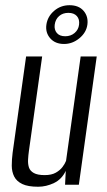

<svg xmlns="http://www.w3.org/2000/svg" viewBox="-20 -713 412 741"><path d="M127.1 7.7Q87.7 7.7 65.7 -2.9Q43.8 -13.6 34.7 -31.8Q25.5 -50.1 25.4 -73.6Q25.4 -97 28.7 -123.3L80.7 -495H142.7L91.7 -131.4Q89.2 -113.7 88.3 -97Q87.4 -80.2 91.7 -66.8Q96.1 -53.3 110.5 -45.3Q124.9 -37.2 152.4 -37.2Q178.9 -37.2 195.4 -46.6Q211.9 -56 221.3 -68.6Q230.7 -81.2 234.9 -92.2L291.3 -495H353.3L284.3 0H231.1L233.8 -53.6Q218.6 -21.2 188.5 -6.7Q158.3 7.7 127.1 7.7ZM227.2 -543.3Q192.9 -543.3 173.8 -565.2Q154.7 -587.2 159 -617.5Q163.3 -649 188.7 -671Q214 -692.9 248.3 -692.9Q284.2 -692.9 302.9 -670.8Q321.5 -648.8 317.2 -617.5Q312.9 -587.2 286.2 -565.2Q259.5 -543.3 227.2 -543.3ZM231.6 -573.1Q253.2 -573.1 267.9 -585.7Q282.7 -598.3 285.1 -617.5Q287.8 -638.6 276.6 -651Q265.4 -663.4 243.9 -663.4Q222.3 -663.4 208.1 -651Q193.8 -638.6 191.1 -617.5Q188.7 -598.3 199.4 -585.7Q210.1 -573.1 231.6 -573.1Z"/></svg>

Font: Alumni Sans SC Thin
Style: Italic
Weight: 100
Italic angle: -8°
Designer: Robert E. Leuschke
Foundry: Robert E. Leuschke
Version: Version 1.016